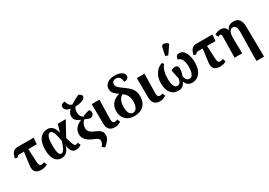

<svg xmlns="http://www.w3.org/2000/svg" viewBox="21 -1939 4618 3298"><g transform="rotate(-30 2330.5 -290.0)"><path d="M321 10C369 10 414 -6 439 -25L415 -83C398 -73 383 -68 363 -68C319 -68 311 -96 308 -154L295 -411H462L474 -536H161C86 -536 39 -504 15 -390L58 -376C86 -405 94 -411 123 -411H208L175 -151C160 -38 214 10 321 10Z M716 10C806 10 849 -47 880 -130H884C907 -13 946 10 1009 10C1050 10 1084 -9 1110 -25L1086 -83C1070 -74 1056 -68 1044 -68C1008 -68 995 -107 954 -252L1110 -536H951L909 -389H905C874 -512 816 -546 747 -546C626 -546 540 -452 540 -257C540 -65 619 10 716 10ZM752 -60C714 -60 685 -98 685 -264C685 -413 717 -474 764 -474C812 -474 835 -408 865 -248C840 -164 802 -60 752 -60Z M1456 223C1510 175 1571 119 1571 43C1571 -18 1545 -59 1434 -105C1338 -144 1320 -186 1320 -240C1320 -291 1344 -342 1384 -374C1421 -355 1466 -339 1488 -339C1528 -339 1559 -374 1559 -411C1559 -439 1547 -458 1535 -467C1496 -464 1444 -447 1391 -421C1354 -448 1332 -483 1332 -541C1332 -586 1343 -615 1362 -640C1493 -644 1564 -681 1564 -729C1564 -761 1529 -786 1502 -789C1429 -754 1374 -723 1332 -696C1270 -714 1255 -767 1248 -806C1195 -806 1162 -784 1162 -742C1162 -691 1204 -661 1272 -648C1228 -607 1213 -569 1213 -530C1213 -455 1266 -423 1331 -395V-393C1213 -345 1174 -268 1174 -198C1174 -102 1239 -42 1369 9C1438 37 1450 58 1450 88C1450 121 1434 150 1406 189Z M1779 9C1830 9 1872 -14 1897 -31L1872 -89C1855 -79 1842 -74 1820 -74C1782 -74 1768 -102 1769 -156L1778 -536H1625L1628 -155C1628 -41 1682 9 1779 9Z M2164 10C2309 11 2415 -77 2415 -237C2415 -364 2350 -426 2250 -498C2159 -562 2124 -584 2124 -639C2124 -682 2153 -710 2203 -710C2270 -710 2299 -655 2299 -588C2355 -588 2392 -612 2392 -659C2392 -707 2341 -765 2207 -765C2088 -765 2005 -708 2005 -613C2005 -539 2054 -503 2122 -454C2010 -425 1928 -351 1928 -218C1928 -72 2024 9 2164 10ZM2167 -52C2111 -52 2074 -105 2074 -218C2074 -343 2124 -400 2171 -418C2228 -376 2268 -327 2268 -215C2268 -115 2228 -51 2167 -52Z M2673 9C2724 9 2766 -14 2791 -31L2766 -89C2749 -79 2736 -74 2714 -74C2676 -74 2662 -102 2663 -156L2672 -536H2519L2522 -155C2522 -41 2576 9 2673 9Z M3182 -603 3293 -764V-776C3245 -822 3177 -839 3163 -774L3131 -621ZM3036 10C3101 10 3144 -21 3175 -88C3198 -28 3239 10 3310 10C3435 10 3519 -95 3519 -270C3519 -386 3481 -544 3364 -544C3322 -544 3288 -523 3288 -461C3358 -449 3391 -364 3391 -268C3391 -114 3345 -72 3302 -72C3256 -72 3225 -106 3216 -173C3231 -219 3243 -253 3243 -305C3243 -354 3221 -376 3182 -376C3148 -376 3121 -363 3102 -350C3109 -312 3123 -240 3139 -172C3130 -105 3100 -72 3061 -72C2998 -72 2973 -137 2973 -260C2973 -360 2994 -461 3049 -512L3021 -546C2907 -510 2832 -396 2832 -253C2832 -74 2911 10 3036 10Z M3866 10C3914 10 3959 -6 3984 -25L3960 -83C3943 -73 3928 -68 3908 -68C3864 -68 3856 -96 3853 -154L3840 -411H4007L4019 -536H3706C3631 -536 3584 -504 3560 -390L3603 -376C3631 -405 3639 -411 3668 -411H3753L3720 -151C3705 -38 3759 10 3866 10Z M4446 237H4597L4590 -355C4589 -490 4538 -549 4441 -549C4377 -549 4335 -532 4300 -462H4295C4280 -528 4227 -543 4180 -543C4129 -543 4088 -524 4061 -508L4086 -450C4101 -459 4117 -465 4129 -465C4145 -465 4156 -453 4156 -416L4149 0H4300L4295 -310C4294 -392 4317 -467 4379 -467C4433 -467 4456 -417 4455 -331Z"/></g></svg>

Font: Noto Serif SemiCondensed
Style: Bold
Weight: 700
Width: 4
Designer: Monotype Design Team
Foundry: Monotype Imaging Inc.
Version: Version 2.015